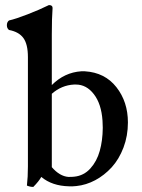

<svg xmlns="http://www.w3.org/2000/svg" viewBox="-20 -718 554 749"><path d="M182.1 -352.1V-65.9Q212.9 -30.3 247.1 -27.8Q262.2 -27.8 270 -28.8Q307.1 -32.7 332.5 -60.8Q357.9 -88.9 369.1 -129.2Q380.4 -169.4 380.9 -219.2Q380.9 -223.6 380.4 -233.2Q379.9 -242.7 379.9 -247.1Q375.5 -312.5 346.4 -350.3Q317.4 -388.2 275.9 -388.2H269Q220.2 -385.7 182.1 -352.1ZM88.9 -125V-495.1Q88.9 -545.4 71.3 -569.6Q53.7 -593.8 15.1 -601.1Q6.8 -607.4 6.8 -619.6Q6.8 -631.8 15.1 -638.2Q41 -644 87.2 -661.9Q133.3 -679.7 170.9 -698.2Q185.1 -698.2 185.1 -687Q182.1 -647.9 182.1 -583V-386.2Q231.4 -435.5 296.9 -439.9H311Q389.2 -435.1 434.1 -377.9Q479 -320.8 479 -240.2Q479 -188 461.7 -142.3Q444.3 -96.7 415.8 -65.4Q387.2 -34.2 351.6 -15.1Q315.9 3.9 277.8 7.8Q258.8 9.8 249 8.8Q183.1 7.3 141.1 -27.8Q131.3 -10.3 109.9 11.2Q97.2 11.2 85 5.9Q88.9 -27.3 88.9 -68.8Z"/></svg>

Font: Common Serif Medium
Style: Regular
Weight: 500
Designer: Philipp H. Poll, Khaled Hosny
Foundry: Stefan Peev, Context Ltd.
Version: Version 1.026